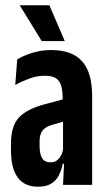

<svg xmlns="http://www.w3.org/2000/svg" viewBox="-20 -698 404 725"><path d="M218 0 222.5 -94H218V-301.5L216.5 -331Q216.5 -373 202 -392.5Q187.5 -412 150 -412Q119.5 -412 90.5 -401.2Q61.5 -390.5 37.5 -377L45 -473.5Q60 -483 79.5 -490.8Q99 -498.5 122.8 -503.8Q146.5 -509 173 -509Q214 -509 243.2 -498Q272.5 -487 291.2 -465.2Q310 -443.5 319 -410.8Q328 -378 328 -334.5V0ZM123.5 7Q72 7 46.8 -28Q21.5 -63 21.5 -129.5V-156Q21.5 -222.5 51.8 -254.5Q82 -286.5 148 -304L229.5 -326L241.5 -245L176.5 -226.5Q152 -219.5 140.8 -205.2Q129.5 -191 129.5 -164.5V-147Q129.5 -117.5 138.8 -101.2Q148 -85 171.5 -85Q185 -85 194.5 -92Q204 -99 210.2 -110.8Q216.5 -122.5 219 -137.5L232 -79.5H217Q212 -55 201.8 -35.2Q191.5 -15.5 172.8 -4.2Q154 7 123.5 7ZM166.5 -678 224.5 -543H137.5L54.5 -678Z"/></svg>

Font: Anek Tamil Condensed SemiBold
Style: Regular
Weight: 600
Width: 3
Designer: Aadarsh Rajan (Tamil), Yesha Goshar (Latin)
Foundry: Ek Type
Version: Version 1.003